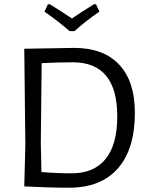

<svg xmlns="http://www.w3.org/2000/svg" viewBox="-20 -868 686 894"><path d="M535 -567C486.3 -619 416.3 -645 325 -645L94 -641H93L98 -193L93 0H94C167.3 4 236.7 6 302 6C400.7 6 476.3 -24 529 -84C581.7 -144 608 -230.3 608 -343C608 -440.3 583.7 -515 535 -567ZM471.5 -127.5C435.2 -83.2 383 -61 315 -61C267 -61 219.7 -63 173 -67L170 -200L174 -574C228.7 -576.7 277 -578 319 -578C457 -578 526 -494 526 -326C526 -238 507.8 -171.8 471.5 -127.5ZM327 -723C359.7 -753 398.3 -783.3 443 -814L427 -848H417C375 -822 341 -800 315 -782C283.7 -803.3 249.3 -825.3 212 -848H203L187 -814C235 -780 274 -749.7 304 -723Z"/></svg>

Font: Alegreya Sans
Style: Regular
Weight: 400
Designer: Juan Pablo del Peral
Foundry: Huerta Tipografica
Version: Version 1.000;PS 001.000;hotconv 1.0.70;makeotf.lib2.5.58329